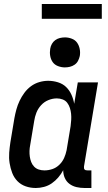

<svg xmlns="http://www.w3.org/2000/svg" viewBox="-20 -932 540 960"><path d="M159 8Q132 8 108 -0.5Q84 -9 67 -26.5Q50 -44 41 -67.5Q32 -91 28 -116.5Q24 -142 26 -168.5Q28 -195 32 -221L52 -341Q56 -363 62 -385Q68 -407 78 -428Q88 -449 102 -468Q116 -487 135 -501Q154 -515 176.5 -521.5Q199 -528 221 -528Q246 -528 270 -520.5Q294 -513 310.5 -497Q327 -481 337 -459Q347 -437 351 -413L369 -520H470L400 -100Q400 -96 400 -92Q400 -88 402.5 -85Q405 -82 409 -81Q413 -80 418 -80H437V8H403Q382 8 362.5 3.5Q343 -1 327.5 -12.5Q312 -24 304 -42Q296 -60 296 -81Q286 -62 271.5 -45Q257 -28 239 -15.5Q221 -3 200 2.5Q179 8 159 8ZM202 -80Q222 -80 241.5 -86.5Q261 -93 276.5 -108Q292 -123 300.5 -142Q309 -161 313 -181L333 -301Q335 -316 336 -332Q337 -348 335.5 -363Q334 -378 329.5 -392Q325 -406 316.5 -417.5Q308 -429 294 -434.5Q280 -440 264 -440Q243 -440 222 -431.5Q201 -423 185.5 -406Q170 -389 162 -368.5Q154 -348 151 -327L131 -207Q128 -192 127.5 -177.5Q127 -163 129 -149Q131 -135 136 -122Q141 -109 150.5 -99Q160 -89 173.5 -84.5Q187 -80 202 -80ZM304 -595Q287 -595 270 -601.5Q253 -608 243.5 -621.5Q234 -635 231 -652.5Q228 -670 231 -688Q233 -701 239.5 -712.5Q246 -724 256.5 -731.5Q267 -739 279.5 -742Q292 -745 305 -745Q322 -745 339 -738.5Q356 -732 365.5 -718.5Q375 -705 378.5 -687.5Q382 -670 379 -652Q376 -639 370 -627.5Q364 -616 353 -608.5Q342 -601 329.5 -598Q317 -595 304 -595ZM489 -838H189V-912H489Z"/></svg>

Font: Iosevka Semibold
Style: Italic
Weight: 600
Italic angle: -9°
Monospace: yes
Designer: Belleve Invis
Foundry: Belleve Invis
Version: Version 32.5.0; ttfautohint (v1.8.4)